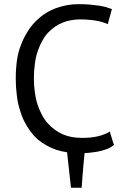

<svg xmlns="http://www.w3.org/2000/svg" viewBox="-20 -715 598 910"><path d="M501 -91.8Q489.3 -84 475.6 -79.1Q461.9 -73.2 445.3 -69.3Q428.7 -65.4 410.2 -63.5Q390.6 -61.5 369.1 -61.5Q343.8 -61.5 321.3 -65.4Q298.8 -69.3 278.3 -78.1Q257.8 -86.9 239.3 -100.6Q221.7 -113.3 206.1 -130.9Q190.4 -148.4 178.7 -170.9Q167 -192.4 158.2 -218.8Q149.4 -245.1 145.5 -275.4Q140.6 -306.6 140.6 -341.8Q140.6 -380.9 145.5 -414.1Q149.4 -446.3 159.2 -473.6Q168 -500 180.7 -521.5Q192.4 -543.9 208 -560.5Q223.6 -576.2 241.2 -588.9Q258.8 -600.6 278.3 -608.4Q296.9 -616.2 317.4 -619.1Q336.9 -623 357.4 -623Q400.4 -623 434.6 -617.2Q467.8 -611.3 491.2 -600.6Q491.2 -600.6 491.2 -601.6Q491.2 -601.6 491.2 -602.5Q491.2 -602.5 492.2 -603.5Q492.2 -603.5 492.2 -604.5Q492.2 -604.5 492.2 -605.5Q492.2 -605.5 492.2 -606.4Q492.2 -606.4 493.2 -607.4Q493.2 -607.4 493.2 -608.4Q493.2 -608.4 493.2 -609.4Q493.2 -609.4 493.2 -610.4Q493.2 -611.3 494.1 -612.3Q494.1 -612.3 494.1 -613.3Q494.1 -613.3 494.1 -614.3Q494.1 -614.3 495.1 -615.2Q495.1 -615.2 495.1 -616.2Q495.1 -616.2 495.1 -616.2Q495.1 -616.2 495.1 -617.2Q495.1 -617.2 496.1 -619.1Q496.1 -619.1 496.1 -620.1Q496.1 -620.1 496.1 -621.1Q496.1 -621.1 497.1 -621.1Q497.1 -621.1 497.1 -622.1Q497.1 -622.1 497.1 -623Q497.1 -623 497.1 -624Q497.1 -624 497.1 -625Q497.1 -625 498 -626Q498 -626 498 -626Q498 -627 498 -627.9Q498 -627.9 498 -628.9Q498 -628.9 499 -628.9Q499 -628.9 499 -629.9Q499 -629.9 499 -630.9Q499 -630.9 499 -631.8Q499 -631.8 499 -631.8Q499 -631.8 500 -633.8Q500 -633.8 500 -633.8Q500 -634.8 500 -635.7Q500 -635.7 501 -635.7Q501 -635.7 501 -636.7Q501 -636.7 501 -637.7Q501 -637.7 501 -637.7Q501 -637.7 502 -639.6Q502 -639.6 502 -639.6Q502 -639.6 502 -640.6Q502 -640.6 502 -641.6Q502 -641.6 502 -642.6Q502 -642.6 502.9 -643.6Q502.9 -643.6 502.9 -644.5Q502.9 -644.5 502.9 -645.5Q502.9 -645.5 502.9 -646.5Q502.9 -646.5 503.9 -647.5Q503.9 -647.5 503.9 -647.5Q503.9 -647.5 503.9 -648.4Q503.9 -648.4 503.9 -649.4Q503.9 -649.4 504.9 -650.4Q504.9 -650.4 504.9 -651.4Q504.9 -651.4 504.9 -651.4Q504.9 -652.3 504.9 -653.3Q504.9 -653.3 505.9 -654.3Q505.9 -654.3 505.9 -655.3Q505.9 -655.3 505.9 -656.2Q505.9 -656.2 505.9 -656.2Q505.9 -656.2 506.8 -658.2Q506.8 -658.2 506.8 -658.2Q506.8 -658.2 506.8 -660.2Q506.8 -660.2 506.8 -660.2Q506.8 -660.2 507.8 -662.1Q507.8 -662.1 507.8 -663.1Q507.8 -663.1 507.8 -664.1Q507.8 -664.1 508.8 -664.1Q508.8 -664.1 508.8 -666Q508.8 -666 508.8 -667Q508.8 -667 508.8 -668Q508.8 -668 509.8 -668.9Q509.8 -668.9 509.8 -669.9Q509.8 -669.9 509.8 -670.9Q509.8 -670.9 510.7 -671.9Q498 -676.8 481.4 -681.6Q465.8 -685.5 447.3 -688.5Q427.7 -691.4 404.3 -693.4Q380.9 -695.3 351.6 -695.3Q323.2 -695.3 296.9 -690.4Q270.5 -685.5 244.1 -675.8Q217.8 -666 193.4 -650.4Q169.9 -634.8 148.4 -613.3Q127 -591.8 110.4 -564.5Q92.8 -537.1 80.1 -503.9Q66.4 -470.7 60.5 -429.7Q54.7 -389.6 54.7 -341.8Q54.7 -300.8 59.6 -264.6Q63.5 -227.5 73.2 -197.3Q82 -166 94.7 -140.6Q108.4 -114.3 124 -92.8Q139.6 -71.3 159.2 -53.7Q179.7 -37.1 201.2 -25.4Q223.6 -12.7 247.1 -4.9Q271.5 2.9 297.9 6.8Q303.7 62.5 316.4 174.8Q329.1 174.8 367.2 174.8Q367.2 174.8 367.2 173.8Q367.2 173.8 367.2 172.9Q367.2 172.9 367.2 171.9Q367.2 171.9 367.2 170.9Q367.2 170.9 367.2 169.9Q367.2 169.9 367.2 168.9Q367.2 168.9 367.2 168Q367.2 168 367.2 167Q367.2 167 367.2 166Q367.2 166 367.2 165Q367.2 165 368.2 164.1Q368.2 164.1 368.2 162.1Q368.2 162.1 368.2 161.1Q368.2 161.1 368.2 160.2Q368.2 160.2 368.2 159.2Q368.2 159.2 368.2 158.2Q368.2 158.2 368.2 157.2Q368.2 157.2 368.2 156.2Q368.2 156.2 368.2 155.3Q368.2 155.3 368.2 154.3Q368.2 154.3 368.2 153.3Q368.2 153.3 368.2 152.3Q368.2 152.3 369.1 151.4Q369.1 151.4 369.1 150.4Q369.1 150.4 369.1 149.4Q369.1 149.4 369.1 147.5Q369.1 147.5 369.1 146.5Q369.1 146.5 369.1 145.5Q369.1 145.5 369.1 144.5Q369.1 144.5 369.1 143.6Q369.1 143.6 369.1 142.6Q369.1 142.6 369.1 141.6Q369.1 141.6 369.1 140.6Q369.1 140.6 370.1 139.6Q370.1 139.6 370.1 138.7Q370.1 138.7 370.1 136.7Q370.1 136.7 370.1 135.7Q370.1 135.7 370.1 134.8Q370.1 134.8 370.1 133.8Q370.1 133.8 370.1 132.8Q370.1 132.8 370.1 131.8Q374 90.8 376 60.5Q378.9 30.3 380.9 10.7Q401.4 9.8 420.9 6.8Q440.4 4.9 459 0Q476.6 -4.9 492.2 -10.7Q507.8 -17.6 520.5 -28.3Q515.6 -40 512.7 -50.8Q509.8 -60.5 506.8 -70.3Q504.9 -77.1 502.9 -82Q502 -87.9 501 -91.8Z"/></svg>

Font: Aptus Gothic JP
Style: Medium
Weight: 400
Designer: Fuminori Ogawa / Motoya
Version: Version 1